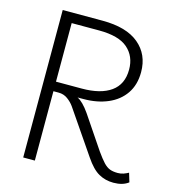

<svg xmlns="http://www.w3.org/2000/svg" viewBox="-107 -799 806 893"><g transform="rotate(15 296.0 -352.5)"><path d="M579 -59 592 -16Q565 5 520 5Q481 5 449 -13Q417 -31 384 -80L241 -289Q229 -306 210 -320Q191 -334 166 -334H141V0H85V-710H277Q392 -710 452 -660Q512 -610 512 -525Q512 -464 483 -421.5Q454 -379 402.5 -357Q351 -335 285 -335H257Q284 -322 316 -276L422 -119Q444 -88 459 -72Q474 -56 489.5 -50Q505 -44 528 -44Q543 -44 555.5 -48.5Q568 -53 579 -59ZM273 -662H141V-380H265Q356 -380 405.5 -415.5Q455 -451 455 -522Q455 -586 411.5 -624Q368 -662 273 -662Z"/></g></svg>

Font: Livvic Light
Style: Regular
Weight: 300
Designer: Jacques Le Bailly, Baron von Fonthausen
Version: Version 1.001; ttfautohint (v1.8.2)